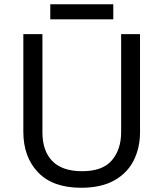

<svg xmlns="http://www.w3.org/2000/svg" viewBox="-20 -875 771 905"><path d="M640 -252Q640 -178 610 -118.5Q580 -59 518.5 -24.5Q457 10 362 10Q229 10 159.5 -62.5Q90 -135 90 -254V-714H180V-251Q180 -164 226.5 -116Q273 -68 367 -68Q464 -68 507.5 -119.5Q551 -171 551 -252V-714H640ZM514 -855V-784H217V-855Z"/></svg>

Font: Noto Sans Ethiopic
Style: Regular
Weight: 400
Designer: Monotype Design Team
Foundry: Monotype Imaging Inc.
Version: Version 2.102; ttfautohint (v1.8.4.7-5d5b)